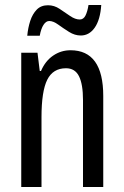

<svg xmlns="http://www.w3.org/2000/svg" viewBox="-20 -748 496 768"><path d="M262 -547Q393 -547 393 -364V0H312V-348Q312 -411 296 -443Q280 -475 244 -475Q192 -475 169 -429Q146 -383 146 -279V0H65V-537H130L139 -464H144Q161 -504 192.5 -525.5Q224 -547 262 -547ZM89 -605Q92 -637 101 -664.5Q110 -692 127 -709.5Q144 -727 172 -727Q197 -727 218.5 -712.5Q240 -698 260.5 -684Q281 -670 299 -670Q314 -670 322 -686Q330 -702 334 -728H385Q381 -669 359 -637.5Q337 -606 303 -606Q279 -606 256 -620.5Q233 -635 213 -649.5Q193 -664 177 -664Q164 -664 154 -648.5Q144 -633 139 -605Z"/></svg>

Font: Noto Sans Ethiopic ExtraCondensed
Style: Regular
Weight: 400
Width: 2
Designer: Monotype Design Team
Foundry: Monotype Imaging Inc.
Version: Version 2.102; ttfautohint (v1.8.4.7-5d5b)